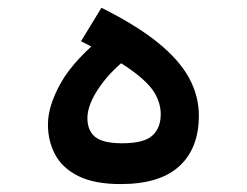

<svg xmlns="http://www.w3.org/2000/svg" viewBox="-20 -464 626 487"><path d="M285.6 2.9Q220.2 2.9 179.4 -17.1Q138.7 -37.1 120.1 -71.5Q101.6 -106 101.6 -148.4Q101.6 -195.8 135 -254.9Q168.5 -314 253.9 -382.3L316.4 -326.2Q265.1 -290 233.4 -244.6Q201.7 -199.2 201.7 -164.6Q201.7 -132.8 221.4 -116.7Q241.2 -100.6 289.6 -100.6Q344.7 -100.6 366.2 -119.9Q387.7 -139.2 387.7 -174.3Q387.7 -201.7 372.3 -228Q356.9 -254.4 313.5 -285.9Q270 -317.4 185.5 -359.4L237.3 -444.3Q326.2 -399.9 380.4 -356Q434.6 -312 459.5 -266.4Q484.4 -220.7 484.4 -170.4Q484.4 -88.4 435.1 -42.7Q385.7 2.9 285.6 2.9Z"/></svg>

Font: Cascadia Code
Style: Regular
Weight: 400
Monospace: yes
Designer: Aaron Bell
Foundry: Saja Typeworks
Version: Version 2106.017